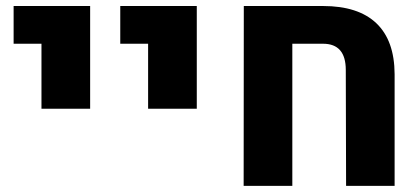

<svg xmlns="http://www.w3.org/2000/svg" viewBox="-20 -606 1371 626"><path d="M115.2 -463.4H24.4V-586.4H273.9V-251.5H115.2Z M462.9 -463.4H372.1V-586.4H621.6V-251.5H462.9Z M774.9 -586.4H1033.2Q1147.9 -586.4 1207 -530.3Q1266.1 -474.1 1266.6 -364.3V0H1108.4L1107.4 -377.9Q1107.4 -463.4 1033.2 -463.4H933.1V0H774.4Z"/></svg>

Font: Heebo ExtraBold
Style: Regular
Weight: 800
Designer: Oded Ezer
Foundry: Meir Sadan
Version: Version 2.001; ttfautohint (v1.5.14-ce02) -l 8 -r 50 -G 200 